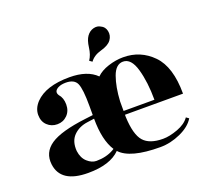

<svg xmlns="http://www.w3.org/2000/svg" viewBox="-116 -797 1023 948"><g transform="rotate(-20 396.0 -323.0)"><path d="M463 -220H625Q625 -312 605.5 -381Q586 -450 543 -450Q505 -450 486 -397.5Q467 -345 463 -270ZM253 -34Q305 -34 344 -56Q345 -57 348 -58.5Q351 -60 352 -61Q313 -121 313 -234L277 -229Q231 -223 202.5 -194Q174 -165 178 -113Q183 -75 206 -54.5Q229 -34 253 -34ZM573 10Q415 10 364 -46Q311 8 195 8Q52 8 39 -93Q31 -158 85.5 -195Q140 -232 273 -248L313 -253V-302Q313 -389 300 -419Q287 -449 242 -449Q218 -449 202 -441Q174 -426 189 -403Q208 -382 208 -347.5Q208 -313 186.5 -291.5Q165 -270 134 -270Q103 -270 81.5 -290.5Q60 -311 60 -345.5Q60 -380 88 -410Q144 -468 268 -468Q362 -468 409 -421Q432 -444 472 -457Q512 -470 551 -470Q642 -470 705 -405.5Q768 -341 768 -200H463V-188Q467 -95 498 -59.5Q529 -24 600 -24Q634 -24 677.5 -40Q721 -56 741 -85L755 -75Q733 -38 680 -14Q627 10 573 10ZM402 -501 388 -511Q405 -536 409.5 -573Q414 -610 428 -629.5Q442 -649 463 -654.5Q484 -660 500 -650Q521 -641 526 -616.5Q531 -592 516 -571Q501 -550 461 -539Q421 -528 402 -501Z"/></g></svg>

Font: Rozha One
Style: Regular
Weight: 400
Designer: Tim Donaldson, Indian Type Foundry
Foundry: Indian Type Foundry
Version: Version 1.301;PS 1.0;hotconv 1.0.78;makeotf.lib2.5.61930; tt